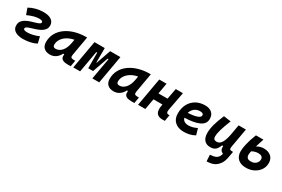

<svg xmlns="http://www.w3.org/2000/svg" viewBox="96 -1675 4496 3059"><g transform="rotate(30 2344.0 -146.0)"><path d="M256.8 9.8Q209.5 9.8 163.6 -2.7Q117.7 -15.1 87.9 -45.4Q58.1 -75.7 58.1 -128.4Q58.1 -175.8 82 -207.3Q106 -238.8 143.8 -259Q181.6 -279.3 224.1 -292.7Q266.6 -306.2 304.4 -316.9Q342.3 -327.6 366.2 -340.1Q390.1 -352.5 390.1 -371.1Q390.1 -401.9 321.8 -401.9Q282.7 -401.9 232.7 -389.2Q182.6 -376.5 112.8 -345.7L71.8 -460Q128.4 -492.2 196 -509.8Q263.7 -527.3 330.6 -527.3Q428.7 -527.3 479 -491Q529.3 -454.6 529.3 -392.6Q529.3 -346.7 505.1 -315.4Q481 -284.2 442.9 -263.7Q404.8 -243.2 361.8 -229.2Q318.8 -215.3 280.8 -203.9Q242.7 -192.4 218.5 -179.4Q194.3 -166.5 194.3 -147.5Q194.3 -115.7 266.1 -115.7Q309.6 -115.7 365.7 -128.2Q421.9 -140.6 473.1 -164.1L502 -46.9Q464.4 -24.9 418.2 -12.5Q372.1 0 329.1 4.9Q286.1 9.8 256.8 9.8Z M754.9 10.3Q681.6 10.3 641.6 -27.8Q601.6 -65.9 601.6 -135.3Q601.6 -223.1 640.6 -294.7Q679.7 -366.2 750.2 -417Q820.8 -467.8 915.5 -495.1Q1010.3 -522.5 1121.6 -522.5H1133.8L1071.8 -166.5Q1065.9 -132.3 1078.6 -119.6Q1091.3 -106.9 1131.3 -106.9H1154.8L1135.3 4.9H1082Q1032.2 4.9 1004.4 -5.1Q976.6 -15.1 964.6 -31.7Q952.6 -48.3 950.7 -68.6Q948.7 -88.9 951.2 -109.4H933.1Q903.3 -51.8 857.4 -20.8Q811.5 10.3 754.9 10.3ZM786.6 -115.2Q850.6 -115.2 899.2 -170.2Q947.8 -225.1 965.3 -325.7L976.6 -390.6Q907.2 -377.9 853 -345.5Q798.8 -313 767.8 -265.9Q736.8 -218.8 736.8 -162.1Q736.8 -115.2 786.6 -115.2Z M1180.7 0 1272 -517.6H1460.9L1460 -252.4H1467.3L1560.1 -517.6H1749L1657.7 0H1531.7L1601.6 -394.5H1585L1482.9 -107.4H1393.6L1393.1 -394.5H1376.5L1306.6 0Z M1926.8 10.3Q1853.5 10.3 1813.5 -27.8Q1773.4 -65.9 1773.4 -135.3Q1773.4 -223.1 1812.5 -294.7Q1851.6 -366.2 1922.1 -417Q1992.7 -467.8 2087.4 -495.1Q2182.1 -522.5 2293.5 -522.5H2305.7L2243.7 -166.5Q2237.8 -132.3 2250.5 -119.6Q2263.2 -106.9 2303.2 -106.9H2326.7L2307.1 4.9H2253.9Q2204.1 4.9 2176.3 -5.1Q2148.4 -15.1 2136.5 -31.7Q2124.5 -48.3 2122.6 -68.6Q2120.6 -88.9 2123 -109.4H2105Q2075.2 -51.8 2029.3 -20.8Q1983.4 10.3 1926.8 10.3ZM1958.5 -115.2Q2022.5 -115.2 2071 -170.2Q2119.6 -225.1 2137.2 -325.7L2148.4 -390.6Q2079.1 -377.9 2024.9 -345.5Q1970.7 -313 1939.7 -265.9Q1908.7 -218.8 1908.7 -162.1Q1908.7 -115.2 1958.5 -115.2Z M2372.1 0 2463.4 -517.6H2597.7L2563 -319.8H2730L2767.6 -517.6H2899.4L2835 -176.8Q2821.3 -106 2872.1 -106Q2880.4 -106 2889.6 -107.4L2869.6 8.3Q2851.6 9.8 2827.6 9.8Q2746.6 9.8 2715.8 -36.1Q2685.1 -82 2703.1 -178.2L2707 -198.2H2541.5L2506.3 0Z M3231.4 -115.7Q3266.6 -115.7 3306.6 -126.5Q3346.7 -137.2 3383.8 -156.7L3417.5 -41Q3371.1 -13.7 3318.4 -2Q3265.6 9.8 3217.3 9.8Q3109.9 9.8 3049.6 -45.7Q2989.3 -101.1 2989.3 -199.7Q2989.3 -298.3 3028.8 -371.8Q3068.4 -445.3 3139.4 -486.3Q3210.4 -527.3 3305.2 -527.3Q3385.3 -527.3 3430.4 -487.3Q3475.6 -447.3 3475.6 -376Q3475.6 -284.2 3383.5 -240.2Q3291.5 -196.3 3114.7 -191.4Q3122.6 -155.3 3152.8 -135.5Q3183.1 -115.7 3231.4 -115.7ZM3122.1 -284.7Q3228 -289.6 3286.6 -310.5Q3345.2 -331.5 3345.2 -365.7Q3345.2 -406.2 3281.7 -406.2Q3222.7 -406.2 3180.7 -373.5Q3138.7 -340.8 3122.1 -284.7Z M3768.1 234.4 3761.7 116.7Q3835.4 111.8 3869.6 93.5Q3903.8 75.2 3920.4 40Q3924.3 32.2 3927.7 21Q3931.2 9.8 3933.6 -2Q3868.7 -23.4 3875.5 -109.4H3855Q3834 -53.2 3801.5 -21.5Q3769 10.3 3702.6 10.3Q3630.4 10.3 3591.1 -35.6Q3551.8 -81.5 3551.8 -164.6Q3551.8 -235.8 3574.7 -321.8Q3597.7 -407.7 3648.9 -527.3L3781.7 -508.3Q3732.4 -386.2 3709.7 -307.6Q3687 -229 3687 -176.8Q3687 -115.2 3749 -115.2Q3803.2 -115.2 3836.7 -169.4Q3870.1 -223.6 3889.6 -325.7V-325.2L3923.8 -517.6H4057.6L3996.1 -166.5Q3990.2 -132.3 3998.5 -119.6Q4006.8 -106.9 4033.7 -106.9H4058.1L4043 -21Q4038.6 5.9 4033 30.3Q4027.3 54.7 4019.5 75.2Q3992.2 146 3932.6 190.2Q3873 234.4 3768.1 234.4Z M4359.9 9.8Q4261.7 9.8 4209.5 -40.5Q4157.2 -90.8 4157.2 -179.2Q4157.2 -229 4176.5 -314Q4195.8 -398.9 4242.2 -517.6H4379.9Q4349.6 -429.7 4330.6 -364.7Q4358.9 -380.9 4390.6 -390.9Q4422.4 -400.9 4459 -400.9Q4539.1 -400.9 4590.1 -358.2Q4641.1 -315.4 4641.1 -235.8Q4641.1 -166 4603.8 -110.4Q4566.4 -54.7 4502.9 -22.5Q4439.5 9.8 4359.9 9.8ZM4302.7 -258.8Q4293.5 -216.3 4293.5 -191.9Q4293.5 -156.7 4313.2 -136.2Q4333 -115.7 4377.4 -115.7Q4436.5 -115.7 4470.7 -148.7Q4504.9 -181.6 4504.9 -224.6Q4504.9 -259.8 4480.2 -275.4Q4455.6 -291 4419.4 -291Q4391.1 -291 4361.6 -283.2Q4332 -275.4 4302.7 -258.8Z"/></g></svg>

Font: Cascadia Mono
Style: Bold Italic
Weight: 700
Italic angle: -10°
Monospace: yes
Designer: Aaron Bell
Foundry: Saja Typeworks
Version: Version 2404.023; ttfautohint (v1.8.4)